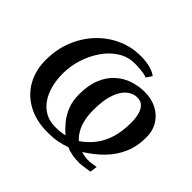

<svg xmlns="http://www.w3.org/2000/svg" viewBox="-169 -980 1219 1219"><g transform="rotate(45 441.0 -370.0)"><path d="M387.5 11Q283 11 208 -29.8Q133 -70.5 92.8 -142.2Q52.5 -214 52.5 -307Q52.5 -400 84.2 -480.5Q116 -561 172.2 -621.8Q228.5 -682.5 303.2 -716.8Q378 -751 464 -751Q513.5 -751 551.8 -739.5Q590 -728 605.5 -713.5L579.5 -675Q573.5 -680 556.8 -683.2Q540 -686.5 516.8 -688.5Q493.5 -690.5 468.5 -690.5Q407 -690.5 355.8 -657.8Q304.5 -625 267.5 -571Q230.5 -517 210.2 -452.2Q190 -387.5 190 -322.5Q190 -265.5 203 -215.5Q216 -165.5 242 -127.8Q268 -90 306.5 -68.8Q345 -47.5 397 -47.5Q423 -47.5 443.2 -50Q463.5 -52.5 480 -56.5Q448.5 -83.5 420.5 -117.8Q392.5 -152 374.5 -197.2Q356.5 -242.5 356.5 -302Q356.5 -385 381 -443.5Q405.5 -502 446.5 -538.2Q487.5 -574.5 538.2 -591Q589 -607.5 641.5 -607.5Q703.5 -607.5 751.2 -582.2Q799 -557 826 -512.2Q853 -467.5 852.5 -408.5Q852.5 -329 824.5 -264.8Q796.5 -200.5 746.2 -149.2Q696 -98 630 -57Q644.5 -51.5 661.2 -48.8Q678 -46 703 -46Q706.5 -46 717 -47.5Q727.5 -49 740 -50.8Q752.5 -52.5 762 -54L755 -5.5Q742.5 -3.5 725 -0.8Q707.5 2 691.2 4Q675 6 667.5 6Q631.5 6 601.8 0.8Q572 -4.5 545.5 -16Q510 -3 472.5 4Q435 11 387.5 11ZM565.5 -90.5Q612.5 -122 647 -166.2Q681.5 -210.5 700 -270.2Q718.5 -330 718.5 -406.5Q718.5 -450 709.5 -482.2Q700.5 -514.5 681.5 -532Q662.5 -549.5 633 -549.5Q596 -549.5 563.8 -523.5Q531.5 -497.5 511.2 -441.5Q491 -385.5 491 -296.5Q491 -248.5 499.5 -210.2Q508 -172 524.5 -142.5Q541 -113 565.5 -90.5Z"/></g></svg>

Font: Merriweather
Style: Bold Italic
Weight: 700
Italic angle: -7.8°
Version: Version 2.101